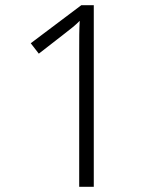

<svg xmlns="http://www.w3.org/2000/svg" viewBox="-20 -717 612 737"><path d="M340 0V-697H292L98 -551L129 -511L228 -588C254 -608 268 -619 286 -637C284 -604 284 -572 284 -514V0Z"/></svg>

Font: Noto Sans Kannada Light
Style: Regular
Weight: 300
Designer: Jelle Bosma - Monotype Design Team
Foundry: Monotype Imaging Inc.
Version: Version 2.005